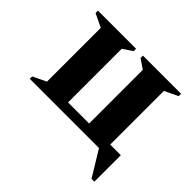

<svg xmlns="http://www.w3.org/2000/svg" viewBox="-144 -618 908 908"><g transform="rotate(45 310.0 -164.0)"><path d="M98 -48V-408L31 -440V-456H286V-440L238 -408V-49H379V-408L332 -440V-456H587V-440L520 -408V-49H591V128H572L494 0H31V-16Z"/></g></svg>

Font: Spectral
Style: Bold
Weight: 700
Designer: Jean-Baptiste Levee
Foundry: Production Type
Version: Version 2.001